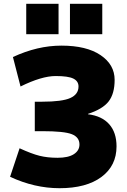

<svg xmlns="http://www.w3.org/2000/svg" viewBox="-20 -980 666 1010"><path d="M348 -800V-960H518V-800ZM118 -800V-960H288V-800ZM583 -560Q583 -487 551.5 -446.5Q520 -406 443 -381V-379Q516 -370 554.5 -326.5Q593 -283 593 -210Q593 -108 513.5 -49Q434 10 293 10Q162 10 33 -50L83 -200Q146 -171 188 -160.5Q230 -150 283 -150Q339 -150 368.5 -169Q398 -188 398 -220Q398 -258 358 -274Q318 -290 202 -290H163V-445H202Q307 -445 350 -464.5Q393 -484 393 -525Q393 -553 366 -566.5Q339 -580 273 -580Q199 -580 88 -525L48 -680Q177 -740 303 -740Q435 -740 509 -690Q583 -640 583 -560Z"/></svg>

Font: M PLUS 1p Black
Style: Regular
Weight: 900
Version: Version 1.061